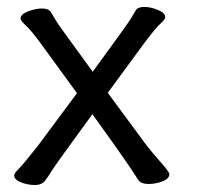

<svg xmlns="http://www.w3.org/2000/svg" viewBox="-20 -510 571 548"><path d="M79.6 18.1Q59.6 18.1 40 10.5Q20.5 2.9 20.5 -9.8Q20.5 -15.1 33.4 -28.1Q46.4 -41 88.4 -94.2L199.7 -244.1L94.7 -388.2Q69.3 -422.9 54 -437Q38.6 -451.2 38.6 -457Q38.6 -469.2 60.1 -477.5Q81.5 -485.8 99.6 -485.8Q118.7 -485.8 125.5 -475.1Q140.6 -448.2 155.3 -428.2L244.6 -305.2Q346.7 -444.8 354.5 -458.5Q362.3 -472.2 367.9 -481.2Q373.5 -490.2 392.6 -490.2Q409.7 -490.2 430.7 -481.7Q451.7 -473.1 451.7 -460.9Q451.7 -455.1 438.5 -443.1Q425.3 -431.2 395.5 -392.1L287.6 -245.1L397.5 -96.2Q409.7 -80.1 436.5 -49.6Q463.4 -19 463.4 -13.2Q463.4 0 443.8 7.6Q424.3 15.1 404.3 15.1Q381.3 15.1 373.5 2Q352.5 -33.2 243.7 -184.1Q137.7 -39.1 127.7 -22.5Q117.7 -5.9 111.3 2Q101.6 18.1 79.6 18.1Z"/></svg>

Font: LXGW WenKai GB Screen
Style: Regular
Weight: 400
Designer: LXGW / Fontworks Inc.
Foundry: LXGW / Fontworks Inc.
Version: Version 1.321;February 19, 2024;FontCreator 14.0.0.2901 64-b